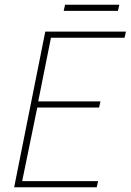

<svg xmlns="http://www.w3.org/2000/svg" viewBox="-20 -794 554 814"><path d="M40 0 172 -660H514L508 -634H196L142 -364H406L400 -338H138L74 -26H396L390 0ZM250 -748 256 -774H486L480 -748Z"/></svg>

Font: Source Sans 3 ExtraLight
Style: Italic
Weight: 250
Italic angle: -11°
Designer: Paul D. Hunt
Foundry: Adobe
Version: Version 3.046;hotconv 1.0.118;makeotfexe 2.5.65603